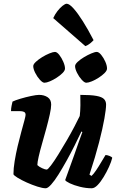

<svg xmlns="http://www.w3.org/2000/svg" viewBox="-20 -1008 622 1028"><path d="M225 0Q208 0 180 -9Q152 -18 123 -31Q94 -44 74 -56.5Q54 -69 52 -75Q52 -106 58.5 -145.5Q65 -185 74.5 -225.5Q84 -266 94 -302Q104 -338 110.5 -362.5Q117 -387 117 -393Q117 -405 108.5 -409Q100 -413 86 -413H39Q39 -427 42 -441.5Q45 -456 47 -464Q61 -471 89.5 -479.5Q118 -488 146.5 -494Q175 -500 189 -500Q216 -500 235 -487.5Q254 -475 254 -448Q254 -429 246.5 -395Q239 -361 228 -320.5Q217 -280 205.5 -240Q194 -200 187 -169Q180 -138 180 -124Q189 -115 205.5 -107.5Q222 -100 230 -100Q236 -100 253 -122.5Q270 -145 292 -180.5Q314 -216 337 -255.5Q360 -295 378.5 -330.5Q397 -366 407 -387Q410 -412 410.5 -444Q411 -476 410 -500Q467 -500 496.5 -494.5Q526 -489 537 -477.5Q548 -466 548 -448Q548 -425 539 -373.5Q530 -322 510.5 -246Q491 -170 459 -73L470 -66Q481 -76 494.5 -96Q508 -116 521.5 -139Q535 -162 545 -178Q554 -178 566.5 -173Q579 -168 581 -163Q576 -142 563.5 -114.5Q551 -87 535 -60.5Q519 -34 502.5 -17Q486 0 471 0Q440 0 408 -8Q376 -16 354 -26.5Q332 -37 329 -44L377 -177Q390 -215 402 -248.5Q414 -282 421 -301L416 -304Q400 -270 379.5 -229Q359 -188 336.5 -147.5Q314 -107 293 -73.5Q272 -40 254 -20Q236 0 225 0ZM442 -565Q432 -565 417.5 -581Q403 -597 392.5 -618Q382 -639 382 -654Q382 -664 396 -677Q410 -690 430 -702Q450 -714 469 -722Q488 -730 498 -730Q509 -730 522 -714Q535 -698 544 -677.5Q553 -657 553 -641Q553 -630 540 -617Q527 -604 508.5 -592Q490 -580 471.5 -572.5Q453 -565 442 -565ZM218 -565Q208 -565 193.5 -581Q179 -597 168.5 -618Q158 -639 158 -654Q158 -664 172 -677Q186 -690 205.5 -702Q225 -714 244.5 -722Q264 -730 274 -730Q285 -730 297.5 -714Q310 -698 319 -677Q328 -656 328 -641Q328 -630 315 -617Q302 -604 283.5 -592Q265 -580 247 -572.5Q229 -565 218 -565ZM437 -761 265 -911Q274 -931 287.5 -948.5Q301 -966 315 -977Q329 -988 337 -988Q351 -988 373.5 -963Q396 -938 423.5 -894.5Q451 -851 481 -793Q475 -786 463 -776Q451 -766 437 -761Z"/></svg>

Font: Texturina 12pt Black
Style: Italic
Weight: 900
Italic angle: -11°
Designer: Guillermo Torres Carreño
Foundry: Omnibus-Type
Version: Version 1.002